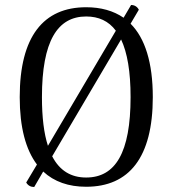

<svg xmlns="http://www.w3.org/2000/svg" viewBox="-20 -735 678 769"><path d="M503 -640 536 -696C530 -708 519 -715 505 -715L475 -664C434 -692 384 -706 325 -706C154 -706 59 -589 59 -346C59 -225 83 -136 128 -76L85 -4C92 8 103 14 117 14L153 -48C197 -7 255 13 325 13C497 13 592 -104 592 -346C592 -484 561 -582 503 -640ZM148 -346C148 -570 210 -669 325 -669C375 -669 415 -651 444 -612L172 -151C156 -200 148 -265 148 -346ZM325 -24C265 -24 219 -51 189 -109L465 -577C490 -524 503 -448 503 -346C503 -123 442 -24 325 -24Z"/></svg>

Font: Arima Koshi
Style: Regular
Weight: 400
Designer: Joana Correia and Natanael Gama
Foundry: NDISCOVER
Version: Version 1.019;PS 001.019;hotconv 1.0.88;makeotf.lib2.5.64775